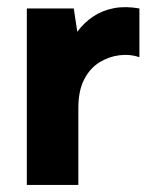

<svg xmlns="http://www.w3.org/2000/svg" viewBox="-20 -524 433 544"><path d="M56 -500H189L199 -434Q218 -460 244.5 -477.5Q271 -495 303.5 -501Q336 -507 375 -500V-362Q349 -371 319 -367.5Q289 -364 262 -347.5Q235 -331 218.5 -299Q202 -267 202 -218V0H56Z"/></svg>

Font: Albert Sans ExtraBold
Style: Regular
Weight: 800
Designer: Andreas Rasmussen
Foundry: a.Foundry
Version: Version 1.025